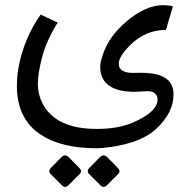

<svg xmlns="http://www.w3.org/2000/svg" viewBox="-20 -351 734 738"><path d="M492.2 -70.8 519 -71.3Q571.3 -71.3 599.1 -59.6Q647 -40.5 647 12.2Q647 82.5 579.6 145Q524.9 195.8 410.2 213.4Q375 218.8 351.1 218.8Q248 218.8 177.7 188.5Q44.9 131.8 44.9 -20.5Q44.9 -106.4 83 -198.7Q104.5 -250 136.2 -294.9L201.7 -264.2Q159.2 -196.3 142.1 -132.3Q125.5 -68.4 125.5 -28.8Q125.5 10.3 142.6 44.9Q192.9 145 353 144.5Q434.6 144.5 490.7 120.1Q582 80.6 585.4 35.2Q586.9 19.5 577.1 9.3Q567.4 -0.5 546.4 -0.5L498.5 2Q382.8 2 367.2 -71.8Q365.2 -80.6 365.2 -96.2Q365.2 -111.3 376 -143.1Q398.9 -211.4 466.3 -268.6Q538.6 -330.1 605 -331.1Q627 -331.1 644.5 -326.7L617.7 -235.8Q617.7 -235.8 616.7 -235.8Q527.3 -235.8 461.4 -157.2Q436.5 -127.4 436.5 -106Q436.5 -70.8 492.2 -70.8ZM392.4 253.5 433.1 294.8Q445.2 306.8 433.7 318.3L390.8 361.1Q378.3 373.6 365.8 361.1L322.9 318.3Q310.9 306.8 324.5 293.2L364.2 253Q378.3 239.4 392.4 253.5ZM244.5 253.5 285.3 294.8Q297.3 306.8 285.8 318.3L243 361.1Q229.9 373.6 217.9 361.1L175.1 318.3Q163 306.8 176.6 293.2L216.3 253Q229.9 239.4 244.5 253.5Z"/></svg>

Font: Elshan
Style: Regular
Weight: 400
Foundry: DejaVu fonts team - Redesigned by Saber Rastikerdar (Samim font) - Edited by Jalil Hamdollahi
Version: Version 0.9.9; ttfautohint (v1.4.1.5-446e)